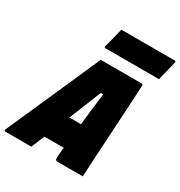

<svg xmlns="http://www.w3.org/2000/svg" viewBox="-271 -1078 1147 1223"><g transform="rotate(30 302.5 -466.0)"><path d="M140 0H-48Q-63 0 -57 -15Q-49 -34 -30.5 -75Q-12 -116 12 -171Q36 -226 64 -288.5Q92 -351 120 -414.5Q148 -478 173 -534.5Q198 -591 217 -634.5Q236 -678 246 -700H546Q557 -700 557 -689Q550 -555 542 -419.5Q534 -284 526 -150Q525 -114 522.5 -76.5Q520 -39 518 0H334Q321 0 317.5 -8Q314 -16 318 -52Q320 -74 322 -97H180Q170 -73 160 -48.5Q150 -24 140 0ZM352 -518Q327 -456 303.5 -397Q280 -338 257 -282H342Q348 -336 355 -395Q362 -454 370 -518ZM264 -932H656Q667 -932 664 -921Q655 -884 646.5 -850Q638 -816 629 -779H237Q226 -779 228 -790Q238 -827 246.5 -861Q255 -895 264 -932Z"/></g></svg>

Font: Recursive Mn Lnr St XBk
Style: Italic
Weight: 1000
Italic angle: -15°
Monospace: yes
Version: Version 1.079;hotconv 1.0.112;makeotfexe 2.5.65598; ttfautoh